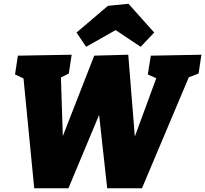

<svg xmlns="http://www.w3.org/2000/svg" viewBox="-20 -1001 1091 1021"><path d="M782 -705 1051 -710 1036 -610 984 -590 735 0H550L507 -390L344 0H162L105 -584L60 -605L75 -705L361 -710L346 -610L304 -589L314 -277L481 -705L662 -710L697 -275L811 -585L766 -605ZM663 -981 800 -828 728 -752 595 -841 438 -752 387 -828 554 -970Z"/></svg>

Font: Bitter Pro Black
Style: Italic
Weight: 900
Italic angle: -9°
Designer: Sol Matas, and Bitter project Authors
Foundry: Sol Matas
Version: Version 1.010